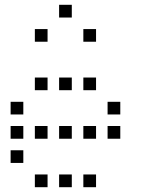

<svg xmlns="http://www.w3.org/2000/svg" viewBox="-20 -796 640 792"><path d="M224.8 -776.2Q223.8 -776.2 223.8 -776.2Q223.8 -776.2 223.8 -775.2V-724.8Q223.8 -723.8 223.8 -723.8Q223.8 -723.8 224.8 -723.8H275.2Q276.2 -723.8 276.2 -723.8Q276.2 -723.8 276.2 -724.8V-775.2Q276.2 -776.2 276.2 -776.2Q276.2 -776.2 275.2 -776.2ZM124.8 -676.2Q123.8 -676.2 123.8 -676.2Q123.8 -676.2 123.8 -675.2V-624.8Q123.8 -623.8 123.8 -623.8Q123.8 -623.8 124.8 -623.8H175.2Q176.2 -623.8 176.2 -623.8Q176.2 -623.8 176.2 -624.8V-675.2Q176.2 -676.2 176.2 -676.2Q176.2 -676.2 175.2 -676.2ZM324.8 -676.2Q323.8 -676.2 323.8 -676.2Q323.8 -676.2 323.8 -675.2V-624.8Q323.8 -623.8 323.8 -623.8Q323.8 -623.8 324.8 -623.8H375.2Q376.2 -623.8 376.2 -623.8Q376.2 -623.8 376.2 -624.8V-675.2Q376.2 -676.2 376.2 -676.2Q376.2 -676.2 375.2 -676.2ZM124.8 -476.2Q123.8 -476.2 123.8 -476.2Q123.8 -476.2 123.8 -475.2V-424.8Q123.8 -423.8 123.8 -423.8Q123.8 -423.8 124.8 -423.8H175.2Q176.2 -423.8 176.2 -423.8Q176.2 -423.8 176.2 -424.8V-475.2Q176.2 -476.2 176.2 -476.2Q176.2 -476.2 175.2 -476.2ZM224.8 -476.2Q223.8 -476.2 223.8 -476.2Q223.8 -476.2 223.8 -475.2V-424.8Q223.8 -423.8 223.8 -423.8Q223.8 -423.8 224.8 -423.8H275.2Q276.2 -423.8 276.2 -423.8Q276.2 -423.8 276.2 -424.8V-475.2Q276.2 -476.2 276.2 -476.2Q276.2 -476.2 275.2 -476.2ZM324.8 -476.2Q323.8 -476.2 323.8 -476.2Q323.8 -476.2 323.8 -475.2V-424.8Q323.8 -423.8 323.8 -423.8Q323.8 -423.8 324.8 -423.8H375.2Q376.2 -423.8 376.2 -423.8Q376.2 -423.8 376.2 -424.8V-475.2Q376.2 -476.2 376.2 -476.2Q376.2 -476.2 375.2 -476.2ZM24.8 -376.2Q23.8 -376.2 23.8 -376.2Q23.8 -376.2 23.8 -375.2V-324.8Q23.8 -323.8 23.8 -323.8Q23.8 -323.8 24.8 -323.8H75.2Q76.2 -323.8 76.2 -323.8Q76.2 -323.8 76.2 -324.8V-375.2Q76.2 -376.2 76.2 -376.2Q76.2 -376.2 75.2 -376.2ZM424.8 -376.2Q423.8 -376.2 423.8 -376.2Q423.8 -376.2 423.8 -375.2V-324.8Q423.8 -323.8 423.8 -323.8Q423.8 -323.8 424.8 -323.8H475.2Q476.2 -323.8 476.2 -323.8Q476.2 -323.8 476.2 -324.8V-375.2Q476.2 -376.2 476.2 -376.2Q476.2 -376.2 475.2 -376.2ZM24.8 -276.2Q23.8 -276.2 23.8 -276.2Q23.8 -276.2 23.8 -275.2V-224.8Q23.8 -223.8 23.8 -223.8Q23.8 -223.8 24.8 -223.8H75.2Q76.2 -223.8 76.2 -223.8Q76.2 -223.8 76.2 -224.8V-275.2Q76.2 -276.2 76.2 -276.2Q76.2 -276.2 75.2 -276.2ZM124.8 -276.2Q123.8 -276.2 123.8 -276.2Q123.8 -276.2 123.8 -275.2V-224.8Q123.8 -223.8 123.8 -223.8Q123.8 -223.8 124.8 -223.8H175.2Q176.2 -223.8 176.2 -223.8Q176.2 -223.8 176.2 -224.8V-275.2Q176.2 -276.2 176.2 -276.2Q176.2 -276.2 175.2 -276.2ZM224.8 -276.2Q223.8 -276.2 223.8 -276.2Q223.8 -276.2 223.8 -275.2V-224.8Q223.8 -223.8 223.8 -223.8Q223.8 -223.8 224.8 -223.8H275.2Q276.2 -223.8 276.2 -223.8Q276.2 -223.8 276.2 -224.8V-275.2Q276.2 -276.2 276.2 -276.2Q276.2 -276.2 275.2 -276.2ZM324.8 -276.2Q323.8 -276.2 323.8 -276.2Q323.8 -276.2 323.8 -275.2V-224.8Q323.8 -223.8 323.8 -223.8Q323.8 -223.8 324.8 -223.8H375.2Q376.2 -223.8 376.2 -223.8Q376.2 -223.8 376.2 -224.8V-275.2Q376.2 -276.2 376.2 -276.2Q376.2 -276.2 375.2 -276.2ZM424.8 -276.2Q423.8 -276.2 423.8 -276.2Q423.8 -276.2 423.8 -275.2V-224.8Q423.8 -223.8 423.8 -223.8Q423.8 -223.8 424.8 -223.8H475.2Q476.2 -223.8 476.2 -223.8Q476.2 -223.8 476.2 -224.8V-275.2Q476.2 -276.2 476.2 -276.2Q476.2 -276.2 475.2 -276.2ZM24.8 -176.2Q23.8 -176.2 23.8 -176.2Q23.8 -176.2 23.8 -175.2V-124.8Q23.8 -123.8 23.8 -123.8Q23.8 -123.8 24.8 -123.8H75.2Q76.2 -123.8 76.2 -123.8Q76.2 -123.8 76.2 -124.8V-175.2Q76.2 -176.2 76.2 -176.2Q76.2 -176.2 75.2 -176.2ZM124.8 -76.2Q123.8 -76.2 123.8 -76.2Q123.8 -76.2 123.8 -75.2V-24.8Q123.8 -23.8 123.8 -23.8Q123.8 -23.8 124.8 -23.8H175.2Q176.2 -23.8 176.2 -23.8Q176.2 -23.8 176.2 -24.8V-75.2Q176.2 -76.2 176.2 -76.2Q176.2 -76.2 175.2 -76.2ZM224.8 -76.2Q223.8 -76.2 223.8 -76.2Q223.8 -76.2 223.8 -75.2V-24.8Q223.8 -23.8 223.8 -23.8Q223.8 -23.8 224.8 -23.8H275.2Q276.2 -23.8 276.2 -23.8Q276.2 -23.8 276.2 -24.8V-75.2Q276.2 -76.2 276.2 -76.2Q276.2 -76.2 275.2 -76.2ZM324.8 -76.2Q323.8 -76.2 323.8 -76.2Q323.8 -76.2 323.8 -75.2V-24.8Q323.8 -23.8 323.8 -23.8Q323.8 -23.8 324.8 -23.8H375.2Q376.2 -23.8 376.2 -23.8Q376.2 -23.8 376.2 -24.8V-75.2Q376.2 -76.2 376.2 -76.2Q376.2 -76.2 375.2 -76.2Z"/></svg>

Font: Doto Black
Style: Regular
Weight: 900
Monospace: yes
Version: Version 1.000